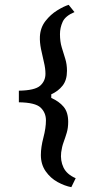

<svg xmlns="http://www.w3.org/2000/svg" viewBox="-20 -698 377 794"><path d="M275 76Q248 71 218.5 55Q189 39 169 10.5Q149 -18 149 -57Q149 -89 159.5 -129Q170 -169 170 -200Q170 -232 148 -253Q126 -274 58 -275V-323Q124 -324 146 -343.5Q168 -363 168 -393Q168 -415 161.5 -441.5Q155 -468 149.5 -495.5Q144 -523 145 -547Q147 -584 168 -611Q189 -638 216.5 -655Q244 -672 264 -678L288 -648Q250 -632 239 -607.5Q228 -583 228 -557Q228 -526 235.5 -501.5Q243 -477 250 -454.5Q257 -432 257 -405Q257 -367 239 -344Q221 -321 192 -308V-293Q224 -279 243 -256.5Q262 -234 262 -194Q262 -169 256 -149Q250 -129 243 -110Q236 -91 233 -68Q229 -34 242.5 -5.5Q256 23 293 39Z"/></svg>

Font: Maname
Style: Regular
Weight: 400
Designer: Pathum Egodawatta
Foundry: mooniak
Version: Version 1.000; ttfautohint (v1.8.4.7-5d5b)